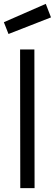

<svg xmlns="http://www.w3.org/2000/svg" viewBox="-21 -974 284 994"><path d="M83 -718H157L158 0H84ZM216 -954 243 -884 23 -798 -1 -859Z"/></svg>

Font: Panefresco 400wt
Style: Regular
Weight: 400
Foundry: Campivisivi & Chank Co
Version: Version 1.002